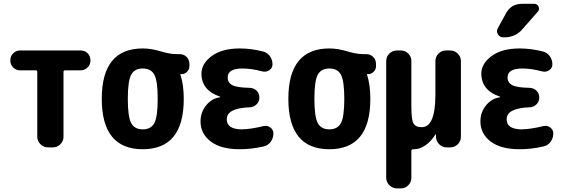

<svg xmlns="http://www.w3.org/2000/svg" viewBox="-20 -790 3040 1029"><path d="M412.1 -519.5Q434.6 -519.5 449.7 -504.4Q464.8 -489.3 464.8 -465.8Q464.8 -443.4 449.2 -428.2Q433.6 -413.1 412.1 -413.1H329.1Q320.3 -413.1 320.3 -404.3V-56.6Q320.3 -33.2 303.2 -16.6Q286.1 0 262.7 0H237.3Q213.9 0 196.8 -17.1Q179.7 -34.2 179.7 -56.6V-404.3Q179.7 -413.1 171.9 -413.1H87.9Q65.4 -413.1 50.3 -428.7Q35.2 -444.3 35.2 -465.8Q35.2 -489.3 50.8 -504.4Q66.4 -519.5 87.9 -519.5Z M683.1 -130.4Q701.2 -96.7 745.1 -96.7Q789.1 -96.7 807.1 -130.4Q825.2 -164.1 825.2 -260.3Q825.2 -356.4 807.1 -389.6Q789.1 -422.9 745.1 -422.9Q701.2 -422.9 683.1 -389.6Q665 -356.4 665 -260.3Q665 -164.1 683.1 -130.4ZM942.4 -500Q964.8 -500 980 -484.9Q995.1 -469.7 995.1 -447.3V-434.6Q995.1 -418 982.4 -405.3Q969.7 -392.6 953.1 -392.6H947.3Q946.3 -392.6 946.3 -391.6V-390.6Q947.3 -389.6 947.3 -388.7Q964.8 -335 964.8 -259.8Q964.8 9.8 745.1 9.8Q525.4 9.8 525.4 -260.3Q525.4 -530.3 745.1 -530.3Q790 -530.3 840.3 -515.1Q890.6 -500 924.8 -500Z M1392.6 -114.3Q1412.1 -119.1 1428.7 -106.9Q1445.3 -94.7 1445.3 -75.2Q1445.3 -49.8 1430.7 -29.8Q1416 -9.8 1391.6 -4.9Q1328.1 9.8 1264.6 9.8Q1164.1 9.8 1109.4 -31.7Q1054.7 -73.2 1054.7 -139.6Q1054.7 -188.5 1085 -225.6Q1115.2 -262.7 1159.2 -268.6Q1160.2 -268.6 1160.2 -269.5Q1160.2 -271.5 1158.2 -272.5Q1060.5 -305.7 1059.6 -394.5Q1059.6 -449.2 1114.7 -489.7Q1169.9 -530.3 1264.6 -530.3Q1325.2 -530.3 1387.7 -514.6Q1412.1 -508.8 1426.3 -489.3Q1440.4 -469.7 1440.4 -445.3Q1440.4 -425.8 1423.8 -414.1Q1407.2 -402.3 1386.7 -407.2Q1327.1 -422.9 1280.3 -422.9Q1200.2 -422.9 1200.2 -375Q1200.2 -346.7 1225.6 -333.5Q1251 -320.3 1318.4 -319.3Q1340.8 -318.4 1355.5 -303.7Q1370.1 -289.1 1370.1 -267.1Q1370.1 -245.1 1355 -230.5Q1339.8 -215.8 1318.4 -214.8Q1195.3 -210.9 1195.3 -150.4Q1195.3 -97.7 1275.4 -96.7Q1324.2 -97.7 1392.6 -114.3Z M1683.1 -130.4Q1701.2 -96.7 1745.1 -96.7Q1789.1 -96.7 1807.1 -130.4Q1825.2 -164.1 1825.2 -260.3Q1825.2 -356.4 1807.1 -389.6Q1789.1 -422.9 1745.1 -422.9Q1701.2 -422.9 1683.1 -389.6Q1665 -356.4 1665 -260.3Q1665 -164.1 1683.1 -130.4ZM1942.4 -500Q1964.8 -500 1980 -484.9Q1995.1 -469.7 1995.1 -447.3V-434.6Q1995.1 -418 1982.4 -405.3Q1969.7 -392.6 1953.1 -392.6H1947.3Q1946.3 -392.6 1946.3 -391.6V-390.6Q1947.3 -389.6 1947.3 -388.7Q1964.8 -335 1964.8 -259.8Q1964.8 9.8 1745.1 9.8Q1525.4 9.8 1525.4 -260.3Q1525.4 -530.3 1745.1 -530.3Q1790 -530.3 1840.3 -515.1Q1890.6 -500 1924.8 -500Z M2392.6 -519.5Q2416 -519.5 2433.1 -502.9Q2450.2 -486.3 2450.2 -462.9V-56.6Q2450.2 -33.2 2433.1 -16.6Q2416 0 2392.6 0H2375Q2350.6 0 2334 -16.6Q2317.4 -33.2 2316.4 -56.6V-69.3Q2316.4 -70.3 2315.4 -70.3Q2313.5 -70.3 2313.5 -69.3Q2289.1 -30.3 2258.8 -10.3Q2228.5 9.8 2200.2 9.8H2194.3Q2185.5 9.8 2184.6 18.6V163.1Q2184.6 186.5 2168 203.1Q2151.4 219.7 2127.9 219.7H2107.4Q2084 219.7 2066.9 202.6Q2049.8 185.5 2049.8 163.1V-462.9Q2049.8 -486.3 2066.9 -502.9Q2084 -519.5 2107.4 -519.5H2127.9Q2151.4 -519.5 2168 -502.9Q2184.6 -486.3 2184.6 -462.9V-219.7Q2184.6 -149.4 2195.8 -128.9Q2207 -108.4 2240.2 -108.4Q2313.5 -108.4 2313.5 -283.2V-462.9Q2313.5 -486.3 2330.1 -502.9Q2346.7 -519.5 2370.1 -519.5Z M2892.6 -114.3Q2912.1 -119.1 2928.7 -106.9Q2945.3 -94.7 2945.3 -75.2Q2945.3 -49.8 2930.7 -29.8Q2916 -9.8 2891.6 -4.9Q2828.1 9.8 2764.6 9.8Q2664.1 9.8 2609.4 -31.7Q2554.7 -73.2 2554.7 -139.6Q2554.7 -188.5 2585 -225.6Q2615.2 -262.7 2659.2 -268.6Q2660.2 -268.6 2660.2 -269.5Q2660.2 -271.5 2658.2 -272.5Q2560.5 -305.7 2559.6 -394.5Q2559.6 -449.2 2614.7 -489.7Q2669.9 -530.3 2764.6 -530.3Q2825.2 -530.3 2887.7 -514.6Q2912.1 -508.8 2926.3 -489.3Q2940.4 -469.7 2940.4 -445.3Q2940.4 -425.8 2923.8 -414.1Q2907.2 -402.3 2886.7 -407.2Q2827.1 -422.9 2780.3 -422.9Q2700.2 -422.9 2700.2 -375Q2700.2 -346.7 2725.6 -333.5Q2751 -320.3 2818.4 -319.3Q2840.8 -318.4 2855.5 -303.7Q2870.1 -289.1 2870.1 -267.1Q2870.1 -245.1 2855 -230.5Q2839.8 -215.8 2818.4 -214.8Q2695.3 -210.9 2695.3 -150.4Q2695.3 -97.7 2775.4 -96.7Q2824.2 -97.7 2892.6 -114.3ZM2777.3 -769.5H2842.8Q2859.4 -769.5 2866.2 -754.9Q2873 -740.2 2862.3 -727.5L2778.3 -631.8Q2741.2 -589.8 2682.6 -589.8H2676.8Q2658.2 -589.8 2648.4 -606.4Q2638.7 -623 2648.4 -639.6L2692.4 -719.7Q2719.7 -769.5 2777.3 -769.5Z"/></svg>

Font: Rounded Mgen+ 2m bold
Style: Bold
Weight: 700
Designer: [Source Han Sans]
Ryoko NISHIZUKA  (kana & ideographs); Paul D. Hunt (Latin, Greek & Cyrillic); Wenlong ZHANG  (bopomofo
Version: Version 1.059.20150602